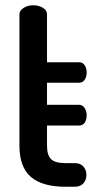

<svg xmlns="http://www.w3.org/2000/svg" viewBox="-20 -711 371 731"><path d="M159 -396V-312H281Q294 -312 302 -300Q310 -288 310 -272Q310 -255 302.5 -244Q295 -233 281 -233H159V-156Q159 -120 174.5 -105Q190 -90 229 -90H264Q286 -90 297.5 -77Q309 -64 309 -45Q309 -26 297.5 -13Q286 0 264 0H229Q141 0 97.5 -37.5Q54 -75 54 -156V-657Q54 -671 70 -681Q86 -691 106 -691Q127 -691 143 -681.5Q159 -672 159 -657V-474H281Q295 -474 302.5 -462.5Q310 -451 310 -435Q310 -419 302.5 -407.5Q295 -396 281 -396Z"/></svg>

Font: AkaAcidDosis
Style: SemiBold
Weight: 600
Designer: Edgar Tolentino, Pablo Impallari, Igino Marini, Cyberella
Foundry: Edgar Tolentino, Pablo Impallari, Igino Marini, Cyberella
Version: Version 1.007